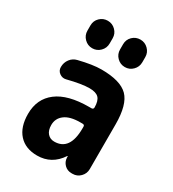

<svg xmlns="http://www.w3.org/2000/svg" viewBox="-186 -861 873 971"><g transform="rotate(30 250.0 -375.0)"><path d="M315.4 -224.6V-234.4Q315.4 -245.1 303.7 -245.1H290Q231.4 -245.1 200.7 -222.2Q169.9 -199.2 169.9 -160.2Q169.9 -128.9 185.1 -111.8Q200.2 -94.7 224.6 -94.7Q315.4 -94.7 315.4 -224.6ZM250 -530.3Q361.3 -530.3 405.8 -485.4Q450.2 -440.4 450.2 -325.2V-64.5Q450.2 -38.1 431.6 -19Q413.1 0 386.7 0H379.9Q355.5 0 338.9 -16.6Q322.3 -33.2 321.3 -56.6V-64.5Q321.3 -65.4 320.3 -65.4Q318.4 -65.4 318.4 -64.5Q269.5 9.8 184.6 9.8Q116.2 9.8 78.1 -32.2Q40 -74.2 40 -150.4Q40 -238.3 103.5 -286.6Q167 -335 290 -335H303.7Q314.5 -335 315.4 -345.7Q315.4 -384.8 299.3 -401.4Q283.2 -418 245.1 -418Q200.2 -418 119.1 -397.5Q99.6 -392.6 82.5 -404.8Q65.4 -417 65.4 -438.5Q65.4 -464.8 80.6 -484.9Q95.7 -504.9 120.1 -510.7Q199.2 -530.3 250 -530.3ZM280.3 -695.3Q280.3 -722.7 299.3 -741.2Q318.4 -759.8 345.2 -759.8Q372.1 -759.8 391.1 -740.7Q410.2 -721.7 410.2 -695.3V-665Q410.2 -637.7 391.1 -618.7Q372.1 -599.6 345.2 -599.6Q318.4 -599.6 299.3 -618.7Q280.3 -637.7 280.3 -665ZM89.8 -695.3Q89.8 -722.7 108.9 -741.2Q127.9 -759.8 154.8 -759.8Q181.6 -759.8 200.7 -740.7Q219.7 -721.7 219.7 -695.3V-665Q219.7 -637.7 200.7 -618.7Q181.6 -599.6 154.8 -599.6Q127.9 -599.6 108.9 -618.7Q89.8 -637.7 89.8 -665Z"/></g></svg>

Font: Rounded-X Mgen+ 2m bold
Style: Bold
Weight: 700
Designer: [Source Han Sans]
Ryoko NISHIZUKA  (kana & ideographs); Paul D. Hunt (Latin, Greek & Cyrillic); Wenlong ZHANG  (bopomofo
Version: Version 1.059.20150602